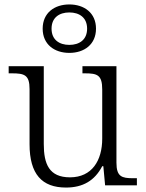

<svg xmlns="http://www.w3.org/2000/svg" viewBox="-20 -834 658 864"><path d="M292 -596C359 -596 412 -634 412 -705C412 -776 359 -814 292 -814C225 -814 172 -776 172 -705C172 -634 225 -596 292 -596ZM292 -632C247 -632 212 -655 212 -705C212 -755 247 -778 292 -778C337 -778 372 -755 372 -705C372 -655 337 -632 292 -632ZM277 10C353 10 406 -21 440 -86H445L453 0H596V-32H579C528 -32 504 -39 504 -102V-536H351V-504H361C418 -504 440 -497 440 -431V-210C440 -112 394 -36 295 -36C201 -36 177 -96 177 -186V-536H19V-504H33C90 -504 113 -497 113 -433V-185C113 -50 169 10 277 10Z"/></svg>

Font: Noto Serif Light
Style: Regular
Weight: 300
Designer: Monotype Design Team
Foundry: Monotype Imaging Inc.
Version: Version 2.013